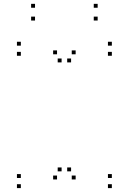

<svg xmlns="http://www.w3.org/2000/svg" viewBox="-20 -954 660 984"><path d="M553.2 10V-10H533.2V10ZM553.2 -41.8V-61.8H533.2V-41.8ZM344.3 -75.8V-95.8H324.3V-75.8ZM367.7 -34.3V-54.3H347.7V-34.3ZM367.7 -675.7V-695.7H347.7V-675.7ZM344.3 -634.2V-654.2H324.3V-634.2ZM553.2 -668.2V-688.2H533.2V-668.2ZM553.2 -720V-740H533.2V-720ZM86.8 -720V-740H66.8V-720ZM86.8 -668.2V-688.2H66.8V-668.2ZM295.7 -634.2V-654.2H275.7V-634.2ZM272.3 -675.7V-695.7H252.3V-675.7ZM272.3 -34.3V-54.3H252.3V-34.3ZM295.7 -75.8V-95.8H275.7V-75.8ZM86.8 -41.8V-61.8H66.8V-41.8ZM86.8 10V-10H66.8V10ZM480.5 -848.8V-868.8H460.5V-848.8ZM480.5 -914.3V-934.3H460.5V-914.3ZM159.5 -914.3V-934.3H139.5V-914.3ZM159.5 -848.8V-868.8H139.5V-848.8Z"/></svg>

Font: Monaspace Xenon Dots Var
Style: Regular
Weight: 400
Designer: Riley Cran and the Lettermatic Team
Version: Version 1.100 (Monaspace Xenon Dots)